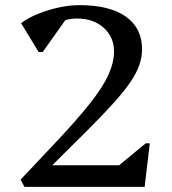

<svg xmlns="http://www.w3.org/2000/svg" viewBox="-20 -726 667 746"><path d="M75 0 60 -28 191 -167Q278 -259 329 -323.5Q380 -388 401.5 -436Q423 -484 423 -526Q423 -582 383 -618Q343 -654 279 -654Q236 -654 198.5 -633Q161 -612 139 -577L161 -672H251L146 -524H130L62 -636Q90 -657 128.5 -672.5Q167 -688 208.5 -697Q250 -706 289 -706Q406 -706 469 -661.5Q532 -617 532 -534Q532 -505 521.5 -474Q511 -443 486.5 -407Q462 -371 421.5 -326Q381 -281 322 -222L158 -59V-84H443L546 -169H562L542 0Z"/></svg>

Font: Platypi Light Light
Style: Regular
Weight: 300
Version: Version 1.200